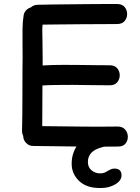

<svg xmlns="http://www.w3.org/2000/svg" viewBox="-20 -736 699 959"><path d="M570 -4Q595 -4 607 -19Q619 -34 618.5 -54Q618 -74 605 -89Q592 -104 568 -104Q435 -102 191 -106Q192 -167 192 -309Q218 -311 259 -311.5Q300 -312 343.5 -312Q387 -312 423 -311Q493 -310 528 -310Q553 -310 565.5 -325Q578 -340 578 -360Q578 -380 565.5 -395Q553 -410 528 -410Q500 -410 460.5 -410.5Q421 -411 378 -411.5Q335 -412 298 -412Q242 -412 193 -409V-450Q193 -474 192 -537Q190 -599 193 -613Q227 -613 279 -614Q331 -615 386.5 -615Q442 -615 490 -615.5Q538 -616 565 -616Q590 -616 602.5 -631Q615 -646 615 -666Q615 -686 602.5 -701Q590 -716 565 -716Q545 -716 508 -716Q471 -716 424.5 -715.5Q378 -715 329.5 -714.5Q281 -714 238.5 -713.5Q196 -713 166 -712Q147 -711 134 -699Q120 -695 110 -684Q100 -673 98 -659Q93 -629 92.5 -592Q92 -555 92.5 -518Q93 -481 93 -452Q92 -406 92 -278Q92 -150 90 -82Q90 -69 96 -57Q96 -37 110.5 -22Q125 -7 145 -7Q435 -2 570 -4ZM486 203Q525 203 556 184.5Q587 166 587 140Q587 106 551 106Q542 106 534 109.5Q526 113 519 117Q510 123 501.5 126.5Q493 130 481 130Q455 130 437 114.5Q419 99 419 73Q419 18 488 0Q520 -8 529 -19Q538 -30 536 -46Q533 -65 518 -75Q503 -85 481 -82Q454 -78 423.5 -60.5Q393 -43 372 -19Q338 26 338 80Q337 136 382 174Q421 205 486 203Z"/></svg>

Font: Balsamiq Sans
Style: Regular
Weight: 400
Designer: Michael Angeles
Foundry: Balsamiq SRL
Version: Version 1.020; ttfautohint (v1.8.4.7-5d5b);gftools[0.9.26]